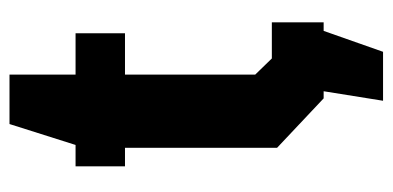

<svg xmlns="http://www.w3.org/2000/svg" viewBox="-231 -470 826 404"><g transform="rotate(-90 182.0 -268.0)"><path d="M172 125 192 0H177L73 -98V-418H34V-522H79L123 -661H227V-522H314V-418H227V-144L261 -109H337V0H319L275 125Z"/></g></svg>

Font: Tomorrow SemiBold
Style: Regular
Weight: 600
Designer: Tony de Marco, Monica Rizzolli
Foundry: Just in Type
Version: Version 2.002